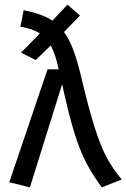

<svg xmlns="http://www.w3.org/2000/svg" viewBox="-20 -796 545 828"><path d="M505 -22 419 12Q380 -41 352.5 -93Q325 -145 300 -225.5Q275 -306 248 -433L109 12L20 -10L185 -497H233Q220 -561 199 -600L134 -537L71 -569L152 -652Q121 -672 68 -681L82 -752Q163 -736 206 -707L271 -776L325 -729L256 -658Q278 -628 295 -583.5Q312 -539 328 -473Q361 -333 387 -250.5Q413 -168 439.5 -118Q466 -68 505 -22Z"/></svg>

Font: FiraGOUPP
Style: Medium
Weight: 400
Designer: bBox Type
Foundry: bBox Type GmbH
Version: Version 1.001